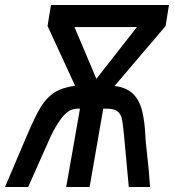

<svg xmlns="http://www.w3.org/2000/svg" viewBox="-60 -747 695 767"><path d="M240 -404.5 130 -643 143.5 -727H615L601.5 -643L397.5 -403.5Q444 -398 470 -373.5Q496 -349 507 -307.2Q518 -265.5 521 -201Q521.5 -186.5 523.8 -166Q526 -145.5 527 -136Q535 -68.5 539.5 0H454.5L436 -200Q431.5 -252.5 425.5 -278Q418.5 -298.5 403.8 -305.8Q389 -313 363 -313H352.5L298 0H204.5L259.5 -313H253Q228.5 -313 212 -301.2Q195.5 -289.5 179.5 -266.5Q159 -237.5 142 -201L52.5 0H-40L52 -216Q81.5 -284.5 103.2 -320.2Q125 -356 156.5 -376.8Q188 -397.5 240 -404.5ZM487 -639H237.5L325 -432Z"/></svg>

Font: JuliaMono MediumItalic
Style: Regular
Weight: 500
Italic angle: -9°
Monospace: yes
Designer: cormullion
Foundry: corm
Version: Version 0.049; ttfautohint (v1.8.4)